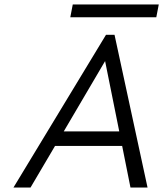

<svg xmlns="http://www.w3.org/2000/svg" viewBox="-20 -835 727 855"><path d="M40 0 452 -680H490L637 0H561L524 -185H225L116 0ZM264 -250H511L448 -563ZM293 -758 304 -815H687L676 -758Z"/></svg>

Font: Teachers
Style: Italic
Weight: 400
Italic angle: -11°
Designer: Alfredo Marco Pradil, Chank Diesel
Version: Version 1.001